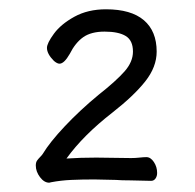

<svg xmlns="http://www.w3.org/2000/svg" viewBox="-20 -709 420 413"><path d="M187 -370 262 -369Q271 -369 280 -370Q289 -371 295 -371Q304 -371 311 -360.5Q318 -350 318 -337Q318 -330 314.5 -325Q311 -320 305 -320L261 -321Q241 -321 229 -322L183 -323Q156 -323 133.5 -322Q111 -321 90 -317L86 -316Q75 -316 66 -328Q57 -340 57 -353Q57 -360 60 -364Q63 -368 66.5 -371.5Q70 -375 72 -378Q87 -403 119.5 -437.5Q152 -472 192 -505Q230 -535 248 -555.5Q266 -576 266 -598Q266 -622 250.5 -631.5Q235 -641 205 -641Q176 -641 159 -629Q142 -617 130 -593Q118 -572 108 -572Q103 -572 96 -578Q81 -593 81 -606Q81 -616 96 -636.5Q111 -657 140 -673Q169 -689 208 -689Q262 -689 289.5 -665.5Q317 -642 317 -598Q317 -565 292.5 -534Q268 -503 222 -467Q159 -418 123 -368Q153 -370 187 -370Z"/></svg>

Font: JyunsaiKaai Light
Style: Regular
Weight: 300
Designer: Fontworks Inc.
Version: Version 0.030;April 7, 2024;FontCreator 14.0.0.2901 64-bit